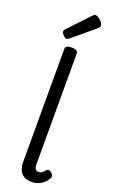

<svg xmlns="http://www.w3.org/2000/svg" viewBox="-214 -1183 735 1243"><g transform="rotate(20 153.0 -561.5)"><path d="M193 17Q142 17 118.5 -10Q95 -37 95 -88V-864Q95 -877 105.5 -883.5Q116 -890 137 -890Q159 -890 170 -883.5Q181 -877 181 -864V-99Q181 -77 189 -68Q197 -59 210 -59Q220 -59 227 -62.5Q234 -66 241 -73Q248 -80 255 -88Q262 -95 271 -93.5Q280 -92 290 -83Q297 -76 300.5 -66.5Q304 -57 299 -49Q288 -28 271 -13.5Q254 1 234 9Q214 17 193 17ZM86 -931Q76 -931 62.5 -945Q49 -959 49 -969Q49 -973 50 -976.5Q51 -980 57 -986L192 -1129Q197 -1134 201.5 -1137Q206 -1140 211 -1140Q221 -1140 234 -1131Q247 -1122 256.5 -1110Q266 -1098 266 -1088Q266 -1081 263.5 -1076Q261 -1071 251 -1063L105 -941Q99 -937 94.5 -934Q90 -931 86 -931Z"/></g></svg>

Font: Playwrite GB J
Style: Regular
Weight: 400
Designer: Veronika Burian, José Scaglione
Foundry: TypeTogether
Version: Version 1.002